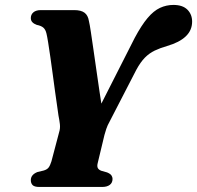

<svg xmlns="http://www.w3.org/2000/svg" viewBox="-20 -740 780 760"><path d="M346 -260.5 513.5 -590.5Q540 -640 564 -668.5Q588 -697 613.2 -708.8Q638.5 -720.5 666.5 -720.5Q703 -720.5 721.8 -701.8Q740.5 -683 740.5 -654.5Q740.5 -620 715.2 -596Q690 -572 641.5 -558Q614 -550 592.5 -539.8Q571 -529.5 553.5 -511.8Q536 -494 519.5 -463.5L414.5 -260Q405 -243 400.8 -230Q396.5 -217 393.5 -206L367 -95.5Q363.5 -82.5 367 -75.2Q370.5 -68 381 -64L404 -57.5Q417 -52 421.2 -45.5Q425.5 -39 425.5 -32Q425.5 -16.5 414.5 -8.2Q403.5 0 385 0H135.5Q116.5 0 109.2 -7.2Q102 -14.5 102 -27Q102 -48.5 128 -59L153 -65Q166.5 -69 172.5 -77Q178.5 -85 183.5 -101L214 -216.5Q219 -232 217 -248.8Q215 -265.5 211.5 -282.5Q210 -293 206.5 -317.8Q203 -342.5 198.2 -376Q193.5 -409.5 188.8 -445.5Q184 -481.5 179.2 -514.8Q174.5 -548 170.5 -572.5Q166.5 -597 164 -607Q160.5 -622.5 152 -630.2Q143.5 -638 125.5 -641.5Q114.5 -645.5 108.2 -652Q102 -658.5 102 -668.5Q102 -682.5 112.2 -691.2Q122.5 -700 141.5 -700H274Q301 -700 314.8 -689.5Q328.5 -679 332 -656.5Q335 -644.5 339.5 -614.5Q344 -584.5 349.8 -544.5Q355.5 -504.5 361.8 -461Q368 -417.5 374 -377Q380 -336.5 385 -305.5Q390 -274.5 393.5 -260.5Z"/></svg>

Font: Fraunces
Style: Bold Italic
Weight: 700
Italic angle: -16°
Version: Version 1.000;[b76b70a41]